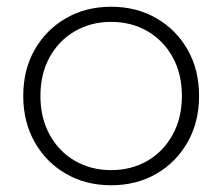

<svg xmlns="http://www.w3.org/2000/svg" viewBox="-20 -546 660 570"><path d="M310 4Q235 4 176 -30Q117 -64 83 -124Q49 -184 49 -261Q49 -339 83 -398.5Q117 -458 176 -492Q235 -526 310 -526Q385 -526 444 -492Q503 -458 537 -398.5Q571 -339 571 -261Q571 -184 537 -124Q503 -64 444 -30Q385 4 310 4ZM310 -41Q370 -41 417.5 -68.5Q465 -96 492.5 -146Q520 -196 520 -261Q520 -327 492.5 -376.5Q465 -426 417.5 -453.5Q370 -481 310 -481Q250 -481 202.5 -453.5Q155 -426 127.5 -376.5Q100 -327 100 -261Q100 -196 127.5 -146Q155 -96 202.5 -68.5Q250 -41 310 -41Z"/></svg>

Font: Montserrat Light
Style: Regular
Weight: 300
Designer: Julieta Ulanovsky
Foundry: Julieta Ulanovsky
Version: Version 9.000; ttfautohint (v1.8.4.7-5d5b)